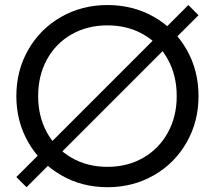

<svg xmlns="http://www.w3.org/2000/svg" viewBox="-20 -741 866 774"><path d="M45.9 -353.5Q45.9 -457 94.2 -541Q142.6 -625 226.6 -672.9Q310.5 -720.7 413.1 -720.7Q516.6 -720.7 600.6 -672.9Q684.6 -625 732.4 -541Q780.3 -457 780.3 -353.5Q780.3 -251 732.4 -167Q684.6 -83 600.6 -34.7Q516.6 13.7 413.1 13.7Q310.5 13.7 226.6 -34.7Q142.6 -83 94.2 -167Q45.9 -251 45.9 -353.5ZM692.4 -353.5Q692.4 -436.5 656.7 -501.5Q621.1 -566.4 557.6 -602.5Q494.1 -638.7 413.1 -638.7Q332 -638.7 268.6 -602.5Q205.1 -566.4 169.4 -501.5Q133.8 -436.5 133.8 -353.5Q133.8 -271.5 169.4 -206.5Q205.1 -141.6 268.6 -105Q332 -68.4 413.1 -68.4Q494.1 -68.4 557.6 -105Q621.1 -141.6 656.7 -206.5Q692.4 -271.5 692.4 -353.5ZM780.3 -679.7 86.9 13.7 45.9 -27.3 739.3 -720.7Z"/></svg>

Font: Wanted Sans Variable
Style: Regular
Weight: 400
Designer: Original Design by Kil Hyung-jin and Kang Hanbin, Wanted Lab, Inc; Hangeul from Source Han Sans by Jang Soo-young and Ka
Foundry: Wanted Lab, Inc.
Version: Version 1.003;Glyphs 3.2 (3227)